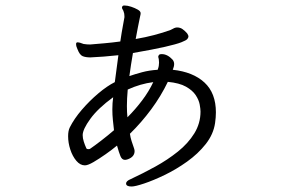

<svg xmlns="http://www.w3.org/2000/svg" viewBox="-20 -592 1040 699"><path d="M411 -391Q384 -388 358 -386Q332 -384 309 -383Q292 -383 281 -387.5Q270 -392 262 -413Q257 -423 257 -432Q257 -438 263 -438Q269 -438 284 -432Q288 -431 296 -430.5Q304 -430 308 -430Q332 -432 360.5 -434.5Q389 -437 418 -441Q423 -475 427.5 -498.5Q432 -522 433 -529V-533Q433 -543 430 -550Q429 -554 426.5 -557.5Q424 -561 424 -565Q424 -566 426 -570Q428 -572 433 -572Q444 -572 457.5 -567.5Q471 -563 481.5 -557Q492 -551 492 -544Q492 -541 491.5 -538.5Q491 -536 490 -532Q486 -513 482 -492.5Q478 -472 474 -450Q509 -456 541.5 -464.5Q574 -473 601 -483Q606 -485 610 -487.5Q614 -490 618 -491Q621 -492 625 -492Q636 -492 644.5 -486Q653 -480 661 -471Q666 -464 666 -459Q666 -455 662 -450Q658 -445 640 -438Q622 -431 580.5 -421.5Q539 -412 464 -399Q460 -378 457 -356.5Q454 -335 451 -315Q471 -322 497 -329Q523 -336 554 -338Q557 -346 558 -352Q559 -358 559 -364Q559 -368 558.5 -371Q558 -374 558 -377Q558 -379 557 -381Q556 -383 556 -385Q556 -387 558 -391Q560 -395 569 -395Q590 -395 609 -374Q614 -367 614 -359Q614 -350 609 -338Q683 -330 724.5 -291.5Q766 -253 766 -183Q766 -165 763 -144Q757 -103 729 -67.5Q701 -32 661 -3.5Q621 25 579.5 45Q538 65 505 76Q472 87 459 87Q439 87 439 76Q439 67 456 60Q501 39 545.5 14.5Q590 -10 627.5 -40Q665 -70 687.5 -106.5Q710 -143 710 -186Q710 -195 707 -211.5Q704 -228 692.5 -245.5Q681 -263 657 -276.5Q633 -290 591 -294Q566 -242 530.5 -194Q495 -146 453 -105Q455 -91 459 -78.5Q463 -66 468 -52Q470 -46 470 -42Q470 -21 445 -12Q442 -11 439.5 -10.5Q437 -10 435 -10Q424 -10 418.5 -23.5Q413 -37 406 -62Q388 -47 364.5 -30.5Q341 -14 320.5 -2Q300 10 289 10Q272 10 258 -6.5Q244 -23 236 -47.5Q228 -72 228 -96Q228 -116 234 -128Q250 -160 278 -192.5Q306 -225 338 -252Q370 -279 398 -293ZM538 -293Q491 -287 445 -266Q442 -232 442 -206Q442 -194 442.5 -184Q443 -174 444 -165Q473 -194 497.5 -226.5Q522 -259 538 -293ZM395 -118Q393 -135 391 -154.5Q389 -174 389 -194Q389 -217 392 -238Q337 -198 309 -159.5Q281 -121 281 -100Q281 -89 285 -76.5Q289 -64 294 -53Q295 -49 302 -49Q307 -49 309 -51Q325 -62 349 -80.5Q373 -99 395 -118Z"/></svg>

Font: QiushuiShotai
Style: Regular
Weight: 600
Designer: Fontworks Inc.
Foundry: Fontworks Inc.
Version: Version 1.250